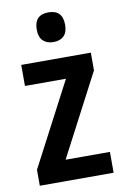

<svg xmlns="http://www.w3.org/2000/svg" viewBox="-86 -895 550 853"><g transform="rotate(-10 189.5 -469.0)"><path d="M356 -93H23V-165L220 -541H35V-636H349V-556L156 -187H356ZM194 -845Q258 -845 258 -778Q258 -744 241 -727.5Q224 -711 194 -711Q165 -711 147.5 -727.5Q130 -744 130 -778Q130 -845 194 -845Z"/></g></svg>

Font: Noto Sans Kannada UI Condensed SemiBold
Style: Regular
Weight: 600
Width: 3
Designer: Jelle Bosma - Monotype Design Team
Foundry: Monotype Imaging Inc.
Version: Version 2.005; ttfautohint (v1.8.4.7-5d5b)